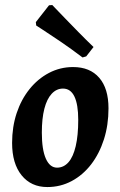

<svg xmlns="http://www.w3.org/2000/svg" viewBox="-20 -744 484 776"><path d="M171.1 12Q105.9 12 67.4 -35.4Q28.9 -82.9 28.9 -166.4Q28.9 -231.1 47.3 -286.7Q65.8 -342.2 99.4 -383.9Q132.9 -425.6 178 -449.3Q223.1 -473 275.3 -473Q343.6 -473 381 -429.7Q418.5 -386.5 418.5 -306Q418.5 -238.6 400.1 -180.8Q381.6 -122.9 348.3 -79.6Q315 -36.4 269.7 -12.2Q224.4 12 171.1 12ZM210.6 -66.4Q237.3 -66.4 256.6 -88.1Q275.8 -109.8 286 -153.2Q296.2 -196.6 296.2 -259.5Q296.2 -321.6 280.8 -353.8Q265.4 -386 234.6 -386Q208.5 -386 189 -365.1Q169.5 -344.2 159.3 -304.6Q149.1 -265 149.1 -207.9Q149.1 -139.2 165.3 -102.8Q181.5 -66.4 210.6 -66.4ZM124.8 -654.6 178.1 -722.6 191.3 -723.7Q191.3 -723.7 205.6 -708.7Q220 -693.6 244 -668.8Q268.1 -644 297.7 -613.7Q327.4 -583.4 358 -554L328.5 -516.1L313.6 -511.8Q267.6 -546.7 224.6 -575.9Q181.6 -605.2 153.9 -623Q126.3 -640.9 126.3 -640.9Z"/></svg>

Font: Alegreya
Style: Italic
Weight: 400
Italic angle: -7°
Designer: Juan Pablo del Peral
Foundry: Huerta Tipografica
Version: Version 2.009